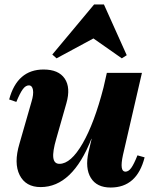

<svg xmlns="http://www.w3.org/2000/svg" viewBox="-20 -822 689 859"><path d="M162 15Q95 15 68 -38.5Q41 -92 67 -179L121 -367Q131 -400 127.5 -420Q124 -440 109 -440Q95 -440 82.5 -423.5Q70 -407 53 -366L21 -377Q57 -511 175 -511Q242 -511 269.5 -470.5Q297 -430 277 -360L232 -202Q215 -144 218.5 -116.5Q222 -89 246 -89Q297 -89 349.5 -180Q402 -271 443 -430L458 -496H615L530 -128Q514 -54 541 -54Q555 -54 567 -70.5Q579 -87 595 -127L627 -118Q593 17 475 17Q413 17 386.5 -26Q360 -69 376 -142L390 -201H389Q304 15 162 15ZM233 -561 214 -578 401 -802H445L547 -575L525 -561L398 -650Z"/></svg>

Font: Platypi
Style: Bold Italic
Weight: 700
Italic angle: -13°
Designer: David Sargent
Foundry: Bolt Cutter Type
Version: Version 1.200; ttfautohint (v1.8.4.7-5d5b)